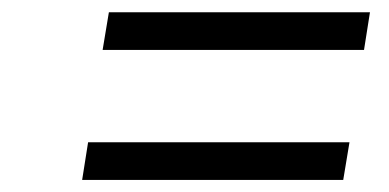

<svg xmlns="http://www.w3.org/2000/svg" viewBox="-20 -488 640 316"><path d="M148.9 -405.8 159.2 -467.8H588.9L579.1 -405.8ZM115.2 -191.9 125 -253.9H555.2L544.9 -191.9Z"/></svg>

Font: Office Code Pro Italic
Style: Regular
Weight: 400
Italic angle: -9°
Designer: Nathan Rutzky & Paul D. Hunt
Foundry: Adobe Systems Incorporated
Version: Version 1.004;PS 001.004;hotconv 1.0.70;makeotf.lib2.5.58329